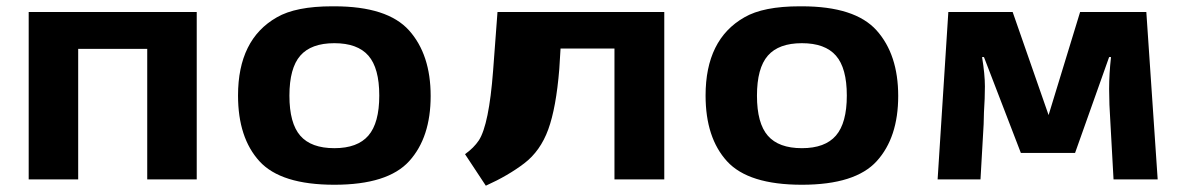

<svg xmlns="http://www.w3.org/2000/svg" viewBox="-20 -569 3755 609"><path d="M71 0V-531H604V0H447V-414H228V0Z M735 -266Q735 -444 858 -514Q918 -549 1034 -549Q1037 -549 1040 -549Q1209 -549 1277.5 -472.5Q1346 -396 1346 -264.5Q1346 -133 1278 -58Q1210 17 1040.5 17Q871 17 803 -57.5Q735 -132 735 -266ZM932.5 -392.5Q898 -353 898 -265.5Q898 -178 932.5 -138.5Q967 -99 1040.5 -99Q1114 -99 1148.5 -139Q1183 -179 1183 -266Q1183 -353 1148.5 -392.5Q1114 -432 1040.5 -432Q967 -432 932.5 -392.5Z M1455 -80Q1483 -100 1499 -124Q1531 -174 1544 -344L1558 -531H2087V0H1929V-415H1758L1754 -350Q1744 -227 1719 -158.5Q1694 -90 1643 -51Q1592 -12 1521 20Z M2218 -266Q2218 -444 2341 -514Q2401 -549 2517 -549Q2520 -549 2523 -549Q2692 -549 2760.5 -472.5Q2829 -396 2829 -264.5Q2829 -133 2761 -58Q2693 17 2523.5 17Q2354 17 2286 -57.5Q2218 -132 2218 -266ZM2415.5 -392.5Q2381 -353 2381 -265.5Q2381 -178 2415.5 -138.5Q2450 -99 2523.5 -99Q2597 -99 2631.5 -139Q2666 -179 2666 -266Q2666 -353 2631.5 -392.5Q2597 -432 2523.5 -432Q2450 -432 2415.5 -392.5Z M2954 0 2988 -531H3192L3306 -204L3406 -531H3616L3652 0H3512L3502 -181Q3498 -239 3498 -287Q3498 -335 3504 -388H3498L3390 -84H3218L3101 -388H3095Q3104 -333 3104 -295Q3104 -257 3101 -213L3100 -175L3090 0Z"/></svg>

Font: Fix15 Mono
Style: Bold
Weight: 700
Designer: Carrois Corporate & Edenspiekermann AG
Foundry: Carrois Corporate GbR & Edenspiekermann AG
Version: Version 3.206